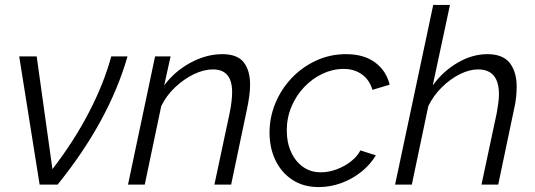

<svg xmlns="http://www.w3.org/2000/svg" viewBox="-20 -750 2175 780"><path d="M58 -521H129L193 -63Q279 -174 340.5 -292Q402 -410 432 -521H498Q423 -259 214 0H141Z M610 -521H673L647 -403Q689 -460 753.5 -495Q818 -530 883 -530Q944 -530 970 -497Q996 -464 996 -406Q996 -384 992.5 -358.5Q989 -333 983 -305L919 0H851L913 -291Q923 -340 923 -376Q923 -468 845 -468Q808 -468 767.5 -448.5Q727 -429 691.5 -395.5Q656 -362 635 -319L568 0H500Z M1275 10Q1212 10 1167 -20Q1122 -50 1098.5 -100Q1075 -150 1075 -211Q1075 -274 1099 -331.5Q1123 -389 1165.5 -433.5Q1208 -478 1264.5 -504Q1321 -530 1386 -530Q1458 -530 1503.5 -496.5Q1549 -463 1563 -406L1493 -385Q1481 -426 1450 -448Q1419 -470 1376 -470Q1332 -470 1290.5 -450.5Q1249 -431 1216 -396.5Q1183 -362 1164 -316.5Q1145 -271 1145 -220Q1145 -171 1162.5 -132.5Q1180 -94 1211 -72Q1242 -50 1283 -50Q1315 -50 1347.5 -62Q1380 -74 1406 -94.5Q1432 -115 1444 -139L1507 -119Q1485 -82 1448.5 -52.5Q1412 -23 1367 -6.5Q1322 10 1275 10Z M1740 -730H1808L1738 -403Q1780 -461 1839.5 -495.5Q1899 -530 1960 -530Q2023 -530 2051 -494Q2079 -458 2079 -397Q2079 -377 2076.5 -353.5Q2074 -330 2068 -305L2004 0H1936L1998 -291Q2002 -313 2004.5 -332Q2007 -351 2007 -367Q2007 -468 1922 -468Q1887 -468 1848 -448.5Q1809 -429 1775 -395.5Q1741 -362 1720 -319L1653 0H1585Z"/></svg>

Font: Raleway
Style: Italic
Weight: 400
Italic angle: -12°
Designer: Matt McInerney, Pablo Impallari, Rodrigo Fuenzalida
Foundry: Matt McInerney, Pablo Impallari, Rodrigo Fuenzalida
Version: Version 4.026